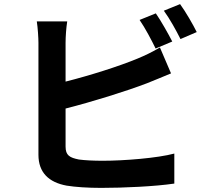

<svg xmlns="http://www.w3.org/2000/svg" viewBox="-20 -871 1040 934"><path d="M818 -669C799 -706 763 -770 738 -806L659 -774C686 -735 717 -676 737 -635ZM299 -343C429 -376 593 -427 695 -466C728 -479 773 -498 812 -514L758 -640C719 -617 685 -601 649 -586C560 -549 418 -504 299 -474V-663C299 -691 302 -736 307 -767H159C164 -736 167 -685 167 -663V-118C167 -32 217 16 304 32C347 39 407 43 472 43C582 43 734 36 828 22V-124C746 -102 584 -89 480 -89C435 -89 394 -91 364 -95C319 -104 299 -115 299 -158ZM777 -819C805 -781 837 -723 858 -681L937 -715C920 -750 883 -814 856 -851Z"/></svg>

Font: Noto Sans T Chinese Bold
Style: Bold
Weight: 700
Designer: Ryoko NISHIZUKA (kana & ideographs); Paul D. Hunt (Latin, Greek & Cyrillic); Wenlong ZHANG (bopomofo); Sandoll Communica
Foundry: Adobe Systems Incorporated
Version: Version 1.000;PS 1;hotconv 1.0.78;makeotf.lib2.5.61930